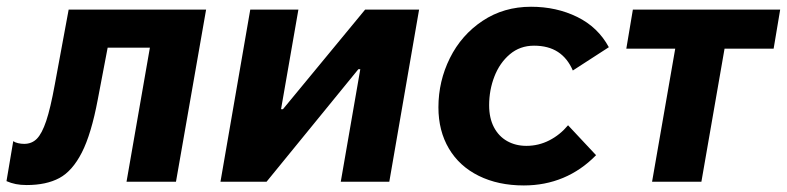

<svg xmlns="http://www.w3.org/2000/svg" viewBox="-51 -549 2377 580"><path d="M-31.4 -1.8 -11 -122.6Q-5.6 -118.6 3.6 -116.5Q12.8 -114.4 22 -114.4Q45.2 -114.4 60.5 -130Q75.8 -145.6 88.6 -183.6Q101.4 -221.6 114.6 -294L156.4 -520H571.6L480.6 0H331.2L401.8 -405H274.2L244.4 -248.6Q224.8 -144.2 196.2 -88.2Q167.6 -32.2 128.2 -11.1Q88.8 10 29.6 10Q11.4 10 -3.1 7.1Q-17.6 4.2 -31.4 -1.8Z M705 -520H850.4L798 -219.2H803.8L1052 -520H1215L1125 0H978.4L1037.4 -340H1031.6L754.2 0H615Z M1273.4 -224.8Q1273.4 -303.8 1308.1 -373.6Q1342.8 -443.4 1406.8 -486Q1470.8 -528.6 1553.2 -528.6Q1630 -528.6 1692.7 -497.8Q1755.4 -467 1788.2 -406.4L1679.4 -336Q1663.4 -373.2 1634.4 -392.1Q1605.4 -411 1562.2 -411Q1519.8 -411 1489.1 -385Q1458.4 -359 1442.5 -317.9Q1426.6 -276.8 1426.6 -231.2Q1426.6 -192.4 1441 -164.8Q1455.4 -137.2 1481 -122.8Q1506.6 -108.4 1539.2 -108.4Q1576 -108.4 1608.4 -125Q1640.8 -141.6 1665 -170.6L1749.6 -80.2Q1705 -34.6 1650.1 -11.7Q1595.2 11.2 1531.4 11.2Q1454 11.2 1395.3 -17.8Q1336.6 -46.8 1305 -100.3Q1273.4 -153.8 1273.4 -224.8Z M1860.8 -520H2305.8L2286 -402H1841ZM2067.8 0H1918.8L1995.6 -441.4H2144.6Z"/></svg>

Font: Fixel Italic Variable Display Thin
Style: Italic
Weight: 100
Italic angle: -10°
Designer: AlfaBravo + MacPaw
Foundry: Kyrylo Tkachov, Marchela Mozhyna, Serhii Makarenko, Maria Weinstein, Zakhar Kryvoshyya
Version: Version 1.210;Glyphs 3.2 (3217)